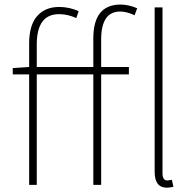

<svg xmlns="http://www.w3.org/2000/svg" viewBox="-20 -827 860 859"><path d="M397.5 -527.3V-655.3Q397.5 -806.6 519.5 -806.6Q554.7 -806.6 593.8 -790L582 -758.8Q546.9 -775.4 517.6 -775.4Q432.6 -775.4 432.6 -650.4V-527.3H556.6V-494.1H432.6V0H397.5V-494.1H144.5V0H110.4V-494.1H37.1V-522.5L110.4 -527.3V-632.8Q110.4 -713.9 146 -754.9Q181.6 -795.9 245.1 -795.9Q289.1 -795.9 332 -777.3L321.3 -746.1Q283.2 -763.7 244.1 -763.7Q144.5 -763.7 144.5 -627.9V-527.3ZM749 -22.5 755.9 8.8Q738.3 12.7 726.6 12.7Q671.9 12.7 671.9 -58.6V-793.9H707V-52.7Q707 -19.5 728.5 -19.5Q732.4 -19.5 749 -22.5Z"/></svg>

Font: Gen Shin Gothic ExtraLight
Style: Regular
Weight: 100
Designer: [Source Han Sans]
Ryoko NISHIZUKA  (kana & ideographs); Paul D. Hunt (Latin, Greek & Cyrillic); Wenlong ZHANG  (bopomofo
Version: Version 1.002.20150607